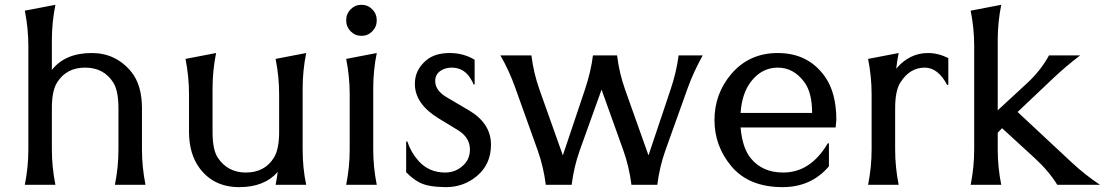

<svg xmlns="http://www.w3.org/2000/svg" viewBox="-20 -767 4586 797"><path d="M83 0Q97.7 -73.2 97.7 -146.5V-576.2Q97.7 -649.4 83 -722.7L210 -747.1Q195.3 -673.8 195.3 -600.6V-476.6Q250.5 -546.9 360.8 -546.9Q461.4 -546.9 525.4 -468.3Q569.3 -413.6 569.3 -317.4V-146.5Q569.3 -73.2 584 0H457Q471.7 -73.2 471.7 -146.5V-317.4Q471.7 -390.1 450.2 -424.3Q411.1 -486.3 333.3 -486.3Q255.4 -486.3 216.8 -424.3Q195.3 -390.1 195.3 -317.4V-146.5Q195.3 -73.2 210 0Z M1251 0H1124Q1129.4 -26.9 1132.8 -53.2Q1077.6 9.8 973.1 9.8Q867.2 9.8 808.6 -68.8Q764.6 -128.4 764.6 -219.7V-376Q764.6 -449.2 750 -522.5L877 -546.9Q862.3 -473.6 862.3 -400.4V-219.7Q862.3 -145.5 883.8 -112.8Q924.8 -50.8 1000.5 -50.8Q1079.1 -50.8 1117.2 -112.8Q1138.7 -147.9 1138.7 -219.7V-376Q1138.7 -449.2 1124 -522.5L1251 -546.9Q1236.3 -473.6 1236.3 -400.4V-146.5Q1236.3 -68.8 1251 0Z M1417 0Q1431.6 -73.2 1431.6 -146.5V-376Q1431.6 -449.2 1417 -522.5L1543.9 -546.9Q1529.3 -473.6 1529.3 -400.4V-146.5Q1529.3 -73.2 1543.9 0ZM1435.5 -637Q1417 -655.8 1417 -682.6Q1417 -709.5 1435.5 -728.3Q1454.1 -747.1 1480.5 -747.1Q1506.8 -747.1 1525.4 -728.3Q1543.9 -709.5 1543.9 -682.6Q1543.9 -655.8 1525.4 -637Q1506.8 -618.2 1480.5 -618.2Q1454.1 -618.2 1435.5 -637Z M1666 -179.7H1670.9Q1685.5 -134.8 1716.8 -99.6Q1759.8 -50.8 1828.1 -50.8Q1875 -50.8 1907.7 -85.4Q1930.7 -109.9 1930.7 -147Q1930.7 -196.3 1880.4 -227.1L1801.8 -274.9Q1702.1 -335.4 1702.1 -418.9Q1702.1 -478 1750.5 -517.6Q1786.1 -546.9 1846.7 -546.9Q1903.8 -546.9 1950.2 -519V-416.5H1945.3Q1942.4 -427.7 1930.2 -445.8Q1902.8 -486.3 1855 -486.3Q1828.6 -486.3 1809.6 -473.6Q1786.6 -458.5 1786.6 -430.7Q1786.6 -391.1 1835 -362.8L1926.3 -309.1Q2018.1 -254.9 2018.1 -166.5Q2018.1 -85.4 1960 -36.6Q1904.8 9.8 1831.1 9.8Q1758.8 9.3 1723.6 -8.3Q1693.4 -23.4 1666 -52.2Z M2245.6 0Q2236.3 -74.7 2211.9 -143.1L2118.7 -403.3Q2093.3 -474.6 2057.1 -537.1H2186Q2194.3 -465.8 2219.7 -394L2316.4 -122.1L2407.7 -394Q2433.1 -469.7 2441.4 -537.1H2541.5Q2549.8 -465.8 2575.2 -394L2671.9 -122.1L2763.2 -394Q2788.6 -469.7 2796.9 -537.1H2897Q2858.9 -468.3 2835.4 -403.3L2742.2 -143.1Q2717.8 -74.7 2708.5 0H2601.1Q2591.8 -74.7 2567.4 -143.1L2477.1 -395L2386.7 -143.1Q2362.3 -74.7 2353 0Z M3420.9 -171.9V-76.7Q3347.7 9.8 3228.5 9.8Q3088.9 9.8 3016.1 -76.7Q2945.8 -160.6 2945.8 -268.6Q2945.8 -377.9 3016.1 -460.4Q3090.3 -546.9 3208.5 -546.9Q3334.5 -546.9 3403.8 -449.7Q3451.7 -382.8 3451.7 -268.6L3448.7 -237.8H3054.2Q3061.5 -152.8 3096.2 -110.4Q3144.5 -50.8 3231 -50.8Q3344.7 -50.8 3416 -171.9ZM3054.2 -298.3H3351.1Q3351.1 -382.8 3318.4 -426.8Q3273.9 -486.3 3208.5 -486.3Q3141.1 -486.3 3096.2 -426.8Q3059.6 -377.9 3054.2 -298.3Z M3583.5 0Q3598.1 -73.2 3598.1 -146.5V-376Q3598.1 -449.2 3583.5 -522.5L3710.4 -546.9Q3704.1 -514.6 3700.2 -481.9Q3755.4 -546.9 3832 -546.9Q3874.5 -546.9 3916.5 -525.9V-414.6H3911.6Q3873.5 -486.3 3818.8 -486.3Q3756.3 -486.3 3717.3 -424.3Q3695.8 -390.1 3695.8 -317.4V-146.5Q3695.8 -73.2 3710.4 0Z M4009.3 0Q4023.9 -73.2 4023.9 -146.5V-576.2Q4023.9 -649.4 4009.3 -722.7L4136.2 -747.1Q4121.6 -674.3 4121.6 -600.6V-309.1L4243.2 -421.4Q4300.3 -474.1 4334.5 -537.1H4463.9Q4405.3 -492.7 4351.6 -441.9L4204.1 -302.2L4430.2 -91.3Q4484.9 -40.5 4545.9 0H4368.7Q4332.5 -58.6 4273.4 -112.3L4139.6 -234.9L4121.6 -215.8V-146.5Q4121.6 -73.2 4136.2 0Z"/></svg>

Font: Classica
Style: Book
Weight: 400
Version: Version 1.001